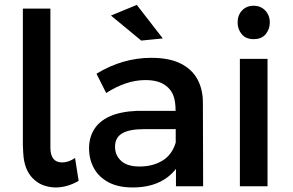

<svg xmlns="http://www.w3.org/2000/svg" viewBox="-20 -778 1222 802"><path d="M213 5Q190.5 5 168 -1.8Q145.5 -8.5 127 -24Q86 -57 78.5 -121.5Q76.5 -140 75.5 -173.5V-742H190.5V-161.5Q190.5 -99.5 239.5 -99.5Q266 -99.5 293.5 -118L308.5 -22.5Q260.5 5 213 5Z M534 5Q473 5 432.5 -17Q392 -39 372 -76Q352 -113 352 -158.5Q352 -203 373 -237.2Q394 -271.5 438.2 -291.8Q482.5 -312 553 -315H713.5Q713.5 -354.5 704 -379.5Q694.5 -404.5 671.5 -421Q642 -443.5 587 -443.5Q507.5 -443.5 423.5 -389.5L383 -470Q492 -536.5 612 -536.5Q686.5 -536.5 734.2 -512.8Q782 -489 804.8 -446.8Q827.5 -404.5 827.5 -349.5L828.5 0H715V-72.5Q654 5 534 5ZM563 -82.5Q618 -82.5 658.2 -106.8Q698.5 -131 714 -182.5V-238.5H580Q520.5 -238.5 490.5 -221Q460.5 -203.5 460.5 -165Q460.5 -129.5 486 -106Q511.5 -82.5 563 -82.5ZM570 -608.5 443.5 -713 551.5 -757.5 660 -617.5Z M1039.5 -614.5Q1006.5 -614.5 989.5 -635.5Q972.5 -656.5 972.5 -684Q972.5 -714.5 991 -734.2Q1009.5 -754 1039.5 -754Q1069 -754 1088 -734Q1107 -714 1107 -684Q1107 -656.5 1090 -635.5Q1073 -614.5 1039.5 -614.5ZM1097.5 0H982V-532H1097.5Z"/></svg>

Font: Argentum Novus Medium
Style: Regular
Weight: 500
Designer: Julieta Ulanovsky (font) & Cristiano Sobral (main changes)
Foundry: Julieta Ulanovsky (font) & Cristiano Sobral (main changes)
Version: Version 3.00;November 27, 2020;FontCreator 13.0.0.2655 64-bi